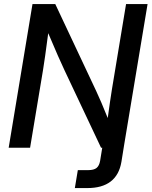

<svg xmlns="http://www.w3.org/2000/svg" viewBox="-20 -748 767 972"><path d="M358.9 204.1 374 113.3H425.8Q455.1 113.3 468.8 102.3Q482.4 91.3 486.8 66.4L497.6 0H491.7L306.2 -393.1Q294.4 -418 272.7 -467Q251 -516.1 224.1 -580.1Q215.8 -513.7 208.7 -466.1Q201.7 -418.5 197.8 -393.6L132.3 0H23.9L144.5 -727.5H259.8L466.8 -287.6Q476.6 -267.1 493.2 -228.5Q509.8 -189.9 525.4 -150.4Q530.8 -190.4 536.9 -232.2Q543 -273.9 546.4 -294.4L618.2 -727.5H727.1L608.9 -17.1L594.7 71.3Q572.3 204.1 421.9 204.1Z"/></svg>

Font: Inter Display Medium
Style: Italic
Weight: 500
Italic angle: -9.39999°
Designer: Rasmus Andersson
Foundry: rsms
Version: Version 4.000;git-a52131595